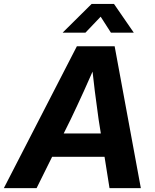

<svg xmlns="http://www.w3.org/2000/svg" viewBox="-54 -965 795 985"><path d="M-34.2 0 340.3 -727.5H534.2L668.5 0H507.8L451.7 -353.5Q441.9 -421.9 432.4 -497.8Q422.9 -573.7 412.6 -668H452.1Q411.1 -574.2 376.7 -498.5Q342.3 -422.9 309.1 -353.5L133.8 0ZM152.8 -160.6 172.9 -280.3H554.7L534.7 -160.6ZM384.3 -797.4H268.1V-798.3L416 -944.8H530.8L631.8 -798.3V-797.4H515.1L462.4 -879.4Z"/></svg>

Font: Inter 28pt
Style: Bold Italic
Weight: 700
Italic angle: -9.3988°
Designer: Rasmus Andersson
Foundry: rsms
Version: Version 4.001;git-66647c0bb